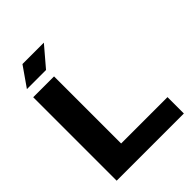

<svg xmlns="http://www.w3.org/2000/svg" viewBox="-255 -1053 1186 1186"><g transform="rotate(-45 338.0 -460.5)"><path d="M58 0V-729H240V-143H645V0ZM66 -792 156 -921H343L233 -792Z"/></g></svg>

Font: Hubot Sans SemiExpanded
Style: Bold
Weight: 700
Width: 6
Designer: Deni Anggara
Foundry: GitHub, Inc., Subsidiary of Microsoft Corporation
Version: Version 2.000